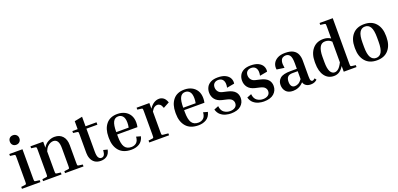

<svg xmlns="http://www.w3.org/2000/svg" viewBox="11 -1679 5454 2629"><g transform="rotate(-20 2738.0 -365.0)"><path d="M157 -593Q126 -593 107 -612.5Q88 -632 88 -663Q88 -694 107 -713Q126 -732 157 -732Q187 -732 207 -713Q227 -694 227 -663Q227 -632 207 -612.5Q187 -593 157 -593ZM23 -479V-507H215V-84Q215 -50 218 -43.5Q221 -37 237 -35L292 -28V0H23V-28L78 -35Q94 -37 97 -43.5Q100 -50 100 -84V-423Q100 -457 97 -463.5Q94 -470 78 -472Z M920 -28V0H651V-28L706 -35Q722 -37 725 -43.5Q728 -50 728 -84V-336Q728 -405 707.5 -436.5Q687 -468 647 -468Q630 -468 607.5 -459.5Q585 -451 562.5 -429Q540 -407 523 -364V-84Q523 -50 526 -43.5Q529 -37 545 -35L600 -28V0H331V-28L386 -35Q402 -37 405 -43.5Q408 -50 408 -84V-423Q408 -457 405 -463.5Q402 -470 386 -472L331 -479V-507H517V-419Q546 -470 591.5 -493.5Q637 -517 683 -517Q757 -517 800 -470Q843 -423 843 -337V-84Q843 -50 846 -43.5Q849 -37 865 -35Z M1310 -104Q1297 -43 1260.5 -16.5Q1224 10 1172 10Q1119 10 1085 -13.5Q1051 -37 1035 -76Q1019 -115 1019 -159V-423Q1019 -457 1016 -463.5Q1013 -470 997 -472L942 -479V-507H1019V-623L1134 -646V-507H1294V-472H1134V-139Q1134 -75 1150 -50.5Q1166 -26 1191 -26Q1217 -26 1231.5 -46Q1246 -66 1250 -119Z M1800 -119Q1782 -49 1733 -19.5Q1684 10 1619 10Q1499 10 1439 -59.5Q1379 -129 1379 -244V-264Q1379 -379 1435.5 -448Q1492 -517 1599 -517Q1659 -517 1705.5 -493.5Q1752 -470 1778.5 -426Q1805 -382 1805 -319Q1805 -304 1803.5 -287Q1802 -270 1798 -253H1502V-224Q1502 -118 1532 -71.5Q1562 -25 1629 -25Q1672 -25 1702 -50.5Q1732 -76 1736 -137ZM1599 -482Q1550 -482 1526 -437Q1502 -392 1502 -288H1683Q1687 -308 1688.5 -325.5Q1690 -343 1690 -358Q1690 -422 1665 -452Q1640 -482 1599 -482Z M1878 -479V-507H2064V-425Q2125 -517 2209 -517Q2240 -517 2269 -497.5Q2298 -478 2317 -425L2228 -377Q2214 -418 2195.5 -432.5Q2177 -447 2156 -447Q2134 -447 2113 -433Q2092 -419 2070 -381V-84Q2070 -50 2073 -43.5Q2076 -37 2092 -35L2167 -28V0H1878V-28L1933 -35Q1949 -37 1952 -43.5Q1955 -50 1955 -84V-423Q1955 -457 1952 -463.5Q1949 -470 1933 -472Z M2776 -119Q2758 -49 2709 -19.5Q2660 10 2595 10Q2475 10 2415 -59.5Q2355 -129 2355 -244V-264Q2355 -379 2411.5 -448Q2468 -517 2575 -517Q2635 -517 2681.5 -493.5Q2728 -470 2754.5 -426Q2781 -382 2781 -319Q2781 -304 2779.5 -287Q2778 -270 2774 -253H2478V-224Q2478 -118 2508 -71.5Q2538 -25 2605 -25Q2648 -25 2678 -50.5Q2708 -76 2712 -137ZM2575 -482Q2526 -482 2502 -437Q2478 -392 2478 -288H2659Q2663 -308 2664.5 -325.5Q2666 -343 2666 -358Q2666 -422 2641 -452Q2616 -482 2575 -482Z M3082 -189 3013 -205Q2946 -221 2913.5 -262.5Q2881 -304 2881 -361Q2881 -403 2899.5 -438.5Q2918 -474 2958 -495.5Q2998 -517 3062 -517Q3131 -517 3174 -495Q3217 -473 3235 -437Q3253 -401 3246 -360L3136 -340Q3150 -408 3128.5 -445Q3107 -482 3057 -482Q3022 -482 2999 -461.5Q2976 -441 2976 -403Q2976 -368 2996 -341.5Q3016 -315 3055 -306L3124 -290Q3198 -273 3231 -236.5Q3264 -200 3264 -146Q3264 -79 3214.5 -34.5Q3165 10 3067 10Q3033 10 2992.5 -0.5Q2952 -11 2918.5 -39Q2885 -67 2870 -119L2935 -145Q2942 -79 2980.5 -52Q3019 -25 3067 -25Q3112 -25 3140.5 -45.5Q3169 -66 3169 -105Q3169 -132 3150.5 -154.5Q3132 -177 3082 -189Z M3562 -189 3493 -205Q3426 -221 3393.5 -262.5Q3361 -304 3361 -361Q3361 -403 3379.5 -438.5Q3398 -474 3438 -495.5Q3478 -517 3542 -517Q3611 -517 3654 -495Q3697 -473 3715 -437Q3733 -401 3726 -360L3616 -340Q3630 -408 3608.5 -445Q3587 -482 3537 -482Q3502 -482 3479 -461.5Q3456 -441 3456 -403Q3456 -368 3476 -341.5Q3496 -315 3535 -306L3604 -290Q3678 -273 3711 -236.5Q3744 -200 3744 -146Q3744 -79 3694.5 -34.5Q3645 10 3547 10Q3513 10 3472.5 -0.5Q3432 -11 3398.5 -39Q3365 -67 3350 -119L3415 -145Q3422 -79 3460.5 -52Q3499 -25 3547 -25Q3592 -25 3620.5 -45.5Q3649 -66 3649 -105Q3649 -132 3630.5 -154.5Q3612 -177 3562 -189Z M4324 -25Q4308 -10 4285.5 0Q4263 10 4231 10Q4190 10 4162.5 -8Q4135 -26 4126 -59Q4093 -23 4053.5 -6.5Q4014 10 3973 10Q3904 10 3870 -28.5Q3836 -67 3836 -125Q3836 -184 3879 -220.5Q3922 -257 4031 -257H4122V-338Q4122 -421 4100.5 -451.5Q4079 -482 4041 -482Q4016 -482 3995 -469.5Q3974 -457 3965.5 -423.5Q3957 -390 3968 -327L3858 -343Q3850 -389 3868.5 -428.5Q3887 -468 3931 -492.5Q3975 -517 4043 -517Q4120 -517 4162 -492Q4204 -467 4220.5 -426Q4237 -385 4237 -338V-107Q4237 -56 4246 -43Q4255 -30 4266 -30Q4284 -30 4306 -51ZM4017 -43Q4043 -43 4068.5 -56.5Q4094 -70 4122 -107V-222H4047Q3998 -222 3976 -199Q3954 -176 3954 -127Q3954 -87 3970 -65Q3986 -43 4017 -43Z M4898 -28V0H4712V-83Q4684 -37 4649.5 -13.5Q4615 10 4568 10Q4484 10 4434.5 -56.5Q4385 -123 4385 -243V-263Q4385 -379 4442.5 -448Q4500 -517 4600 -517Q4660 -517 4706 -487V-656Q4706 -690 4703 -696.5Q4700 -703 4684 -705L4629 -712V-740H4821V-84Q4821 -50 4824 -43.5Q4827 -37 4843 -35ZM4508 -213Q4508 -120 4531 -77Q4554 -34 4594 -34Q4619 -34 4646.5 -54.5Q4674 -75 4706 -138V-440Q4668 -478 4613 -478Q4558 -478 4533 -428.5Q4508 -379 4508 -293Z M5424 -264V-244Q5424 -129 5364.5 -59.5Q5305 10 5195 10Q5085 10 5025.5 -59.5Q4966 -129 4966 -244V-264Q4966 -379 5025.5 -448Q5085 -517 5195 -517Q5305 -517 5364.5 -448Q5424 -379 5424 -264ZM5301 -284Q5301 -391 5274 -436.5Q5247 -482 5195 -482Q5144 -482 5116.5 -436.5Q5089 -391 5089 -284V-224Q5089 -118 5116.5 -71.5Q5144 -25 5195 -25Q5247 -25 5274 -71.5Q5301 -118 5301 -224Z"/></g></svg>

Font: Inria Serif
Style: Bold
Weight: 700
Designer: Black Foundry Team
Foundry: Black Foundry
Version: Version 1.000; ttfautohint (v1.8.3)